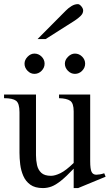

<svg xmlns="http://www.w3.org/2000/svg" viewBox="-20 -914 541 948"><path d="M501.5 -41.5 365.7 14.6H343.8V-81.1Q306.2 -41.5 280.3 -21Q254.4 -0.5 233.9 7.1Q213.4 14.6 191.9 14.6Q152.8 14.6 129.6 -2.2Q106.4 -19 95 -45.7Q83.5 -72.3 79.8 -102.5Q76.2 -132.8 76.2 -159.7V-359.9Q76.2 -403.8 59.3 -416.5Q42.5 -429.2 0 -429.2V-447.3H157.7V-147.9Q157.7 -122.6 162.8 -99.1Q168 -75.7 183.8 -60.8Q199.7 -45.9 231.9 -45.9Q251.5 -45.9 278.6 -59.1Q305.7 -72.3 343.8 -109.4V-363.8Q343.8 -404.3 326.7 -416.3Q309.6 -428.2 271.5 -429.2V-447.3H425.3V-118.7Q425.3 -78.6 432.4 -64.9Q439.5 -51.3 455.6 -51.3Q462.4 -51.3 473.1 -53Q483.9 -54.7 494.6 -58.6ZM400.4 -599.6Q400.4 -579.6 385.5 -564.5Q370.6 -549.3 350.1 -549.3Q330.1 -549.3 315.2 -564.7Q300.3 -580.1 300.3 -599.6Q300.3 -618.2 315.9 -633.8Q331.5 -649.4 350.1 -649.4Q370.6 -649.4 385.5 -634.5Q400.4 -619.6 400.4 -599.6ZM200.2 -599.6Q200.2 -579.6 185.3 -564.5Q170.4 -549.3 149.9 -549.3Q130.4 -549.3 115.7 -564.7Q101.1 -580.1 101.1 -599.6Q101.1 -618.2 116.2 -633.8Q131.3 -649.4 149.9 -649.4Q170.4 -649.4 185.3 -634.5Q200.2 -619.6 200.2 -599.6ZM390.6 -861.8Q390.6 -847.7 378.2 -835.4Q365.7 -823.2 350.1 -813L205.6 -721.2H165.5L304.2 -860.8Q316.9 -874 332.8 -883.8Q348.6 -893.6 364.7 -893.6Q372.6 -893.6 381.6 -882.8Q390.6 -872.1 390.6 -861.8Z"/></svg>

Font: BabelStone Roman
Style: Regular
Weight: 400
Designer: Walt Agee, Victor Gaultney, Peter Martin, Debbi Hosken, Becca Hirsbrunner (SIL); Andrew West (BabelStone)
Foundry: BabelStone
Version: Version 16.000